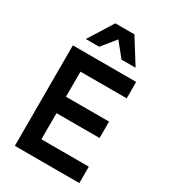

<svg xmlns="http://www.w3.org/2000/svg" viewBox="-242 -1149 1122 1266"><g transform="rotate(30 318.5 -515.5)"><path d="M82 -765H564V-640H212V-449H540V-324H212V-125H573V0H82ZM514 -844H407L322 -949L237 -844H135L252 -1031H397Z"/></g></svg>

Font: Application Semibold
Style: Regular
Weight: 600
Designer: Wei Huang
Foundry: Wei Huang
Version: Version 0.012